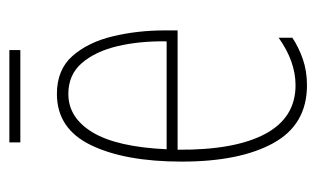

<svg xmlns="http://www.w3.org/2000/svg" viewBox="-156 -526 691 420"><g transform="rotate(-90 190.0 -315.5)"><path d="M195 -537Q248 -537 278 -503Q308 -469 321 -415Q334 -361 334 -301V-273H73Q72 -148 107.5 -81.5Q143 -15 214 -15Q266 -15 318 -52V-22Q297 -8 271 1Q245 10 214 10Q128 10 87.5 -63.5Q47 -137 47 -264Q47 -388 83 -462.5Q119 -537 195 -537ZM195 -512Q143 -512 111 -459Q79 -406 74 -297H310Q311 -356 299.5 -404.5Q288 -453 262.5 -482.5Q237 -512 195 -512ZM291 -641V-617H89V-641Z"/></g></svg>

Font: Noto Sans Sinhala UI ExtraCondensed Thin
Style: Regular
Weight: 100
Width: 2
Designer: Jelle Bosma - Monotype Design Team
Foundry: Monotype Imaging Inc.
Version: Version 2.006; ttfautohint (v1.8.4.7-5d5b)